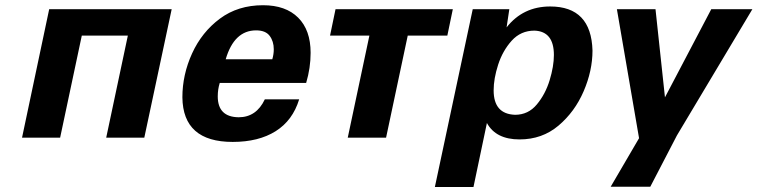

<svg xmlns="http://www.w3.org/2000/svg" viewBox="-20 -540 2971 753"><path d="M545.9 0H396.5L481.4 -400.4H300.8L215.8 0H66.4L172.9 -503.9H653.3Z M1047.9 -307.6Q1053.7 -327.1 1053.7 -346.7Q1053.7 -377.9 1037.6 -399.4Q1021.5 -420.9 984.4 -420.9Q898.4 -420.9 865.2 -307.6ZM1180.7 -214.8H841.8Q834 -189.5 834 -162.1Q834 -81.1 916 -80.1Q985.4 -80.1 1018.6 -150.4H1153.3Q1127.9 -67.4 1061 -25.4Q994.1 16.6 892.6 16.6Q697.3 16.6 695.3 -158.2Q695.3 -247.1 733.4 -330.6Q771.5 -414.1 842.3 -466.8Q913.1 -519.5 1011.7 -519.5Q1100.6 -519.5 1149.4 -470.7Q1198.2 -421.9 1198.2 -333Q1198.2 -273.4 1180.7 -214.8Z M1734.4 -400.4H1579.1L1494.1 0H1343.8L1428.7 -400.4H1274.4L1295.9 -503.9H1755.9Z M2000 -89.8Q2051.8 -89.8 2085.4 -130.4Q2119.1 -170.9 2135.7 -225.6Q2152.3 -280.3 2152.3 -324.2Q2152.3 -417 2076.2 -419.9Q2022.5 -419.9 1986.8 -380.4Q1951.2 -340.8 1933.6 -286.1Q1916 -231.4 1916 -185.5Q1916 -92.8 2000 -89.8ZM1834 -503.9H1977.5L1966.8 -432.6Q2031.2 -514.6 2137.7 -514.6Q2298.8 -514.6 2303.7 -341.8Q2303.7 -262.7 2269 -182.1Q2234.4 -101.6 2170.4 -47.4Q2106.4 6.8 2017.6 6.8Q1924.8 6.8 1889.6 -57.6L1836.9 193.4H1685.5Z M2486.3 2 2399.4 -503.9H2550.8L2587.9 -158.2L2769.5 -503.9H2930.7L2634.8 -8.8L2530.3 192.4H2375Z"/></svg>

Font: FreeUniversal
Style: BoldItalic
Weight: 700
Italic angle: -11°
Version: Version 1.001 March 22, 2017